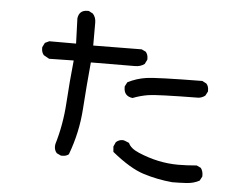

<svg xmlns="http://www.w3.org/2000/svg" viewBox="-52 -779 1103 857"><g transform="rotate(5 500.0 -350.5)"><path d="M749 14Q683 8 620.5 -11.5Q558 -31 476 -98L474 -122L483 -142Q496 -154 513 -154Q520 -154 542 -144Q552 -120 590 -104Q679 -66 769 -66Q805 -66 852 -70L871 -61Q881 -47 881 -29V-23L871 -4Q846 10 813 12Q780 14 749 14ZM251 -61H244L225 -70Q214 -82 214 -100L215 -110Q242 -200 248 -297Q254 -394 264 -489L154 -487L129 -501Q119 -513 119 -530V-536L129 -556L148 -565H268L264 -678Q269 -715 306 -715H312L331 -705Q345 -689 345 -666V-563L562 -565L581 -556Q591 -544 591 -527V-521L581 -501Q563 -488 539 -488L341 -487Q331 -382 324 -276.5Q317 -171 279 -70Q268 -61 251 -61ZM540 -345Q501 -350 501 -389V-394L511 -413Q550 -433 594 -439.5Q638 -446 844 -448L863 -438Q873 -427 873 -409V-403L863 -384Q850 -374 834 -372Q646 -370 609.5 -364Q573 -358 540 -345Z"/></g></svg>

Font: Xiaolai Mono SC
Style: Regular
Weight: 400
Monospace: yes
Designer: LXGW / Nozomi Seto
Version: Version 3.113;September 30, 2024